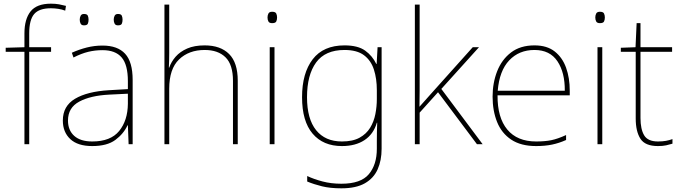

<svg xmlns="http://www.w3.org/2000/svg" viewBox="-20 -785 3708 1045"><path d="M258 -503H139V0H113V-503H11V-525L113 -528V-603Q113 -681 146.5 -723Q180 -765 257 -765Q282 -765 301 -761.5Q320 -758 339 -753L335 -727Q317 -734 296.5 -737Q276 -740 257 -740Q193 -740 166 -708.5Q139 -677 139 -603V-528H258Z M538 -537Q620 -537 661 -492.5Q702 -448 702 -350V0H680L676 -103H674Q653 -57 608 -23.5Q563 10 482 10Q403 10 362.5 -28Q322 -66 322 -129Q322 -208 388.5 -247.5Q455 -287 573 -294L676 -300V-343Q676 -433 642 -472.5Q608 -512 538 -512Q498 -512 460.5 -503Q423 -494 380 -472L371 -498Q411 -516 452.5 -526.5Q494 -537 538 -537ZM575 -270Q473 -265 411.5 -232Q350 -199 350 -129Q350 -76 384 -45.5Q418 -15 482 -15Q582 -15 628.5 -72Q675 -129 676 -220V-275ZM414 -678Q414 -690 419 -699.5Q424 -709 437 -709Q454 -709 458 -699.5Q462 -690 462 -678Q462 -665 458 -656Q454 -647 437 -647Q424 -647 419 -656Q414 -665 414 -678ZM599 -678Q599 -690 604 -699.5Q609 -709 622 -709Q639 -709 643 -699.5Q647 -690 647 -678Q647 -665 643 -656Q639 -647 622 -647Q609 -647 604 -656Q599 -665 599 -678Z M901 -496Q901 -474 900.5 -456.5Q900 -439 899 -417H901Q912 -449 936 -476.5Q960 -504 999 -521Q1038 -538 1094 -538Q1180 -538 1227 -491Q1274 -444 1274 -346V0H1248V-345Q1248 -433 1207.5 -473Q1167 -513 1094 -513Q1008 -513 954.5 -461.5Q901 -410 901 -302V0H875V-760H901Z M1461 -721Q1479 -721 1483.5 -711.5Q1488 -702 1488 -690Q1488 -677 1483.5 -668Q1479 -659 1461 -659Q1446 -659 1441 -668Q1436 -677 1436 -690Q1436 -702 1441 -711.5Q1446 -721 1461 -721ZM1474 -528V0H1448V-528Z M1855 -538Q1928 -538 1967.5 -509.5Q2007 -481 2028 -437H2030L2035 -528H2057V25Q2057 88 2035.5 136.5Q2014 185 1966 212.5Q1918 240 1838 240Q1777 240 1732.5 229Q1688 218 1652 203V173Q1688 190 1735 202.5Q1782 215 1838 215Q1944 215 1987.5 163Q2031 111 2031 25V-17Q2031 -46 2031.5 -67Q2032 -88 2033 -117H2031Q2013 -55 1964 -22.5Q1915 10 1841 10Q1739 10 1681.5 -57.5Q1624 -125 1624 -256Q1624 -387 1682 -462.5Q1740 -538 1855 -538ZM1855 -513Q1750 -513 1700.5 -445Q1651 -377 1651 -256Q1651 -138 1700.5 -76.5Q1750 -15 1841 -15Q1900 -15 1937 -35.5Q1974 -56 1994.5 -89.5Q2015 -123 2023 -164Q2031 -205 2031 -246V-294Q2031 -357 2015 -406.5Q1999 -456 1961 -484.5Q1923 -513 1855 -513Z M2264 -385Q2264 -337 2264 -294Q2264 -251 2263 -204Q2280 -223 2292 -236.5Q2304 -250 2320 -268L2553 -528H2587L2382 -301L2607 0H2576L2364 -283L2264 -172V0H2238V-760H2264Z M2889 -538Q2957 -538 2999 -505Q3041 -472 3061 -416.5Q3081 -361 3081 -291V-266H2688Q2687 -145 2741 -80Q2795 -15 2898 -15Q2946 -15 2980.5 -22Q3015 -29 3061 -50V-23Q3023 -6 2984.5 2Q2946 10 2898 10Q2815 10 2762.5 -25Q2710 -60 2685.5 -121Q2661 -182 2661 -259Q2661 -334 2686 -397.5Q2711 -461 2761.5 -499.5Q2812 -538 2889 -538ZM2889 -513Q2805 -513 2751.5 -456.5Q2698 -400 2689 -291H3054Q3055 -390 3014 -451.5Q2973 -513 2889 -513Z M3245 -721Q3263 -721 3267.5 -711.5Q3272 -702 3272 -690Q3272 -677 3267.5 -668Q3263 -659 3245 -659Q3230 -659 3225 -668Q3220 -677 3220 -690Q3220 -702 3225 -711.5Q3230 -721 3245 -721ZM3258 -528V0H3232V-528Z M3561 -15Q3586 -15 3605 -18.5Q3624 -22 3640 -28V-3Q3624 2 3605.5 6Q3587 10 3561 10Q3491 10 3465.5 -30Q3440 -70 3440 -140V-503H3359V-525L3439 -528L3445 -659H3466V-528H3638V-503H3466V-143Q3466 -82 3486 -48.5Q3506 -15 3561 -15Z"/></svg>

Font: Noto Sans Thaana Thin
Style: Regular
Weight: 100
Designer: David Williams
Foundry: Google Inc.
Version: Version 3.001; ttfautohint (v1.8.4.7-5d5b)